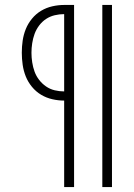

<svg xmlns="http://www.w3.org/2000/svg" viewBox="-20 -755 540 775"><path d="M393 0V-735H432V0ZM239 0V-349Q215 -349 191 -354.5Q167 -360 146 -372.5Q125 -385 109 -404.5Q93 -424 84 -446.5Q75 -469 71.5 -493.5Q68 -518 68 -542Q68 -567 71.5 -591Q75 -615 84 -637.5Q93 -660 109 -679.5Q125 -699 146 -711.5Q167 -724 191 -729.5Q215 -735 239 -735H279V0ZM239 -386V-698Q220 -698 201 -693.5Q182 -689 166 -678.5Q150 -668 138 -652Q126 -636 119.5 -618Q113 -600 110 -580.5Q107 -561 107 -542Q107 -523 110 -503.5Q113 -484 119.5 -466Q126 -448 138 -432.5Q150 -417 166 -406Q182 -395 201 -390.5Q220 -386 239 -386Z"/></svg>

Font: Zed Sans Extralight
Style: Regular
Weight: 200
Designer: Belleve Invis
Foundry: Belleve Invis
Version: Version 1.0.0; ttfautohint (v1.8.4)